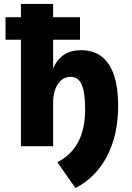

<svg xmlns="http://www.w3.org/2000/svg" viewBox="-20 -740 666 972"><path d="M86 0V-539H8V-653H86V-720H249V-653H385V-539H249V-393Q288 -486 391 -486Q483 -486 530.5 -415Q578 -344 578 -205Q578 -57 522 50.5Q466 158 362 212L270 81Q340 46 375.5 -20.5Q411 -87 411 -188Q411 -272 393.5 -311.5Q376 -351 338 -351Q298 -351 273.5 -315Q249 -279 249 -219V0Z"/></svg>

Font: Wix Madefor Text ExtraBold
Style: Regular
Weight: 800
Designer: Dalton Maag Ltd
Foundry: Dalton Maag Ltd
Version: Version 3.100